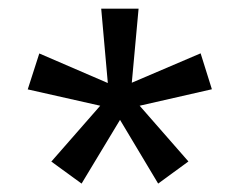

<svg xmlns="http://www.w3.org/2000/svg" viewBox="-20 -526 552 450"><path d="M350.7 -95.7 261.3 -245.1 171.2 -95.7 100.3 -147.3 214.9 -278.2 45 -316.5 72.1 -400.7 232.7 -331.4 217.2 -505.7H304.8L288.9 -332.1L450.2 -401L476.6 -316.8L307.3 -278.2L421.6 -147.6Z"/></svg>

Font: Genos Thin
Style: Regular
Weight: 100
Designer: Robert E. Leuschke
Foundry: Robert E. Leuschke
Version: Version 1.010